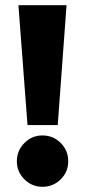

<svg xmlns="http://www.w3.org/2000/svg" viewBox="-20 -708 342 740"><path d="M86 -226 51 -688H236.5L202.5 -226ZM143.5 12Q103 12 74 -17Q45 -46 45 -86.5Q45 -127.5 74 -156.8Q103 -186 143.5 -186Q185 -186 214 -157Q243 -128 243 -86.5Q243 -45.5 214 -16.8Q185 12 143.5 12Z"/></svg>

Font: League Spartan ExtraBold
Style: Regular
Weight: 800
Foundry: The League of Moveable Type
Version: Version 2.002